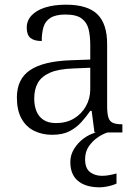

<svg xmlns="http://www.w3.org/2000/svg" viewBox="-20 -565 588 819"><path d="M202 10Q160 10 125.5 -7Q91 -24 71.5 -59.5Q52 -95 52 -149Q52 -228 108.5 -266Q165 -304 282 -308L365 -311V-372Q365 -411 358 -440Q351 -469 328.5 -486Q306 -503 259 -503Q218 -503 195.5 -489Q173 -475 165.5 -449.5Q158 -424 158 -390Q126 -390 110 -403Q94 -416 94 -447Q94 -477 114.5 -499Q135 -521 172.5 -533Q210 -545 262 -545Q353 -545 395 -504.5Q437 -464 437 -377V-113Q437 -82 442 -65Q447 -48 460.5 -41.5Q474 -35 498 -35H502V0H383L371 -92H365Q347 -66 326 -43Q305 -20 276 -5Q247 10 202 10ZM219 -40Q263 -40 295.5 -59.5Q328 -79 346.5 -112Q365 -145 365 -184V-276L294 -273Q230 -271 193.5 -255Q157 -239 141.5 -211.5Q126 -184 126 -145Q126 -113 136 -89.5Q146 -66 166.5 -53Q187 -40 219 -40ZM405 234Q346 234 313 207Q280 180 280 126Q280 96 296 70Q312 44 337 25.5Q362 7 390 0H439Q419 6 397 21Q375 36 359 59Q343 82 343 114Q343 153 364 169Q385 185 415 185Q429 185 443.5 182.5Q458 180 477 175V218Q467 223 454 226.5Q441 230 428.5 232Q416 234 405 234Z"/></svg>

Font: Noto Serif Tibetan Light
Style: Regular
Weight: 300
Version: Version 2.103